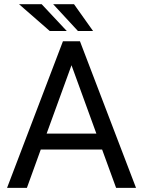

<svg xmlns="http://www.w3.org/2000/svg" viewBox="-20 -911 692 931"><path d="M14.2 0 285.2 -710.9H367.7L639.6 0H543L475.1 -186H177.7L110.4 0ZM206.1 -263.2H447.3L326.7 -594.7ZM182.1 -890.6 303.7 -760.7H221.2L72.3 -890.6ZM338.9 -890.6 431.2 -760.7H357.9L237.8 -890.6Z"/></svg>

Font: Roboto21382017
Style: Regular
Weight: 400
Designer: Christian Robertson
Foundry: Google
Version: Version 2.138; 2017